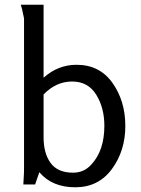

<svg xmlns="http://www.w3.org/2000/svg" viewBox="-20 -782 598 815"><path d="M68 -762H165V-452Q226 -507 305 -507Q403 -507 457.5 -430Q512 -353 512 -247.5Q512 -142 455 -64.5Q398 13 299.5 13Q201 13 147 -51L129 1H79L81 -34Q82 -46 82 -68V-704L76 -732Q74 -744 71 -752.5Q68 -761 68 -762ZM165 -381V-199Q165 -131 195 -90Q225 -49 290 -49Q337 -49 368 -84Q423 -143 423 -248Q423 -324 388.5 -380Q354 -436 286 -436Q218 -436 165 -381Z"/></svg>

Font: Rosario
Style: Regular
Weight: 400
Designer: Hector Gatti
Foundry: Omnibus-Type
Version: Version 1.002